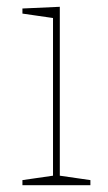

<svg xmlns="http://www.w3.org/2000/svg" viewBox="-20 -545 318 565"><path d="M156 -21 149 -29 246 -15V0H46V-15L143 -29L136 -21V-499L143 -491L46 -505V-520L156 -525Z"/></svg>

Font: Bitter Thin
Style: Regular
Weight: 100
Designer: Sol Matas, and Bitter project Authors
Foundry: Sol Matas
Version: Version 2.002